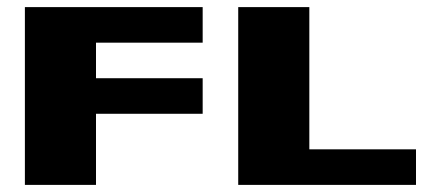

<svg xmlns="http://www.w3.org/2000/svg" viewBox="-20 -520 1240 540"><path d="M50 -500H550V-400H250V-300H550V-200H250V0H50ZM650 -500H850V-100H1150V0H650Z"/></svg>

Font: Tokeely Brookings
Style: Regular
Weight: 400
Designer: Peter Wiegel
Foundry: Peter Wiegel
Version: Version 2.001